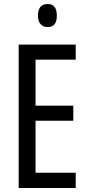

<svg xmlns="http://www.w3.org/2000/svg" viewBox="-20 -936 442 956"><path d="M357 0H73V-714H357V-639H157V-410H345V-335H157V-76H357ZM217 -916Q263 -916 263 -858Q263 -801 217 -801Q195 -801 182 -816Q169 -831 169 -858Q169 -916 217 -916Z"/></svg>

Font: Noto Sans Tamil ExtraCondensed
Style: Regular
Weight: 400
Width: 2
Designer: Jelle Bosma - Monotype Design Team
Foundry: Monotype Imaging Inc.
Version: Version 2.004; ttfautohint (v1.8.4.7-5d5b)